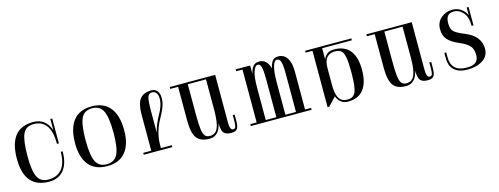

<svg xmlns="http://www.w3.org/2000/svg" viewBox="-19 -1602 6381 2454"><g transform="rotate(-15 3172.0 -375.0)"><path d="M660 -421V-750H635V-421ZM655 -311Q655 -160 592.5 -84.5Q530 -9 416 -9Q311 -9 270.5 -90Q230 -171 230 -367Q230 -575 269 -659Q308 -743 411 -743Q635 -743 635 -421H660Q660 -589 596 -679.5Q532 -770 410 -770Q90 -770 90 -368Q90 20 416 20Q542 20 611 -65.5Q680 -151 680 -311Z M1184 -770Q1024 -770 942 -667Q860 -564 860 -368Q860 -179 942.5 -79.5Q1025 20 1184 20Q1343 20 1426.5 -80Q1510 -180 1510 -368Q1510 -564 1427.5 -667Q1345 -770 1184 -770ZM1370 -367Q1370 -172 1328 -88.5Q1286 -5 1184 -5Q1082 -5 1041 -88Q1000 -171 1000 -367Q1000 -575 1040 -660Q1080 -745 1184 -745Q1288 -745 1329 -660Q1370 -575 1370 -367Z M2049 -25 2047 0H1670V-25ZM1776 -20V-503Q1776 -646 1823.5 -708Q1871 -770 1977 -770Q2026 -770 2053 -735.5Q2080 -701 2080 -642Q2080 -590 2062.5 -539Q2045 -488 2020 -442.5Q1995 -397 1969.5 -347Q1944 -297 1925 -226Q1906 -155 1904 -75L1888 -56L1894 -187Q1909 -265 1938 -335.5Q1967 -406 1991.5 -446.5Q2016 -487 2034.5 -539Q2053 -591 2053 -642Q2053 -692 2032 -717.5Q2011 -743 1976 -743Q1932 -743 1918 -696Q1904 -649 1904 -503V-20Z M2319 -283V-750H2447V-324Q2447 -196 2456 -130.5Q2465 -65 2486.5 -39Q2508 -13 2550 -13Q2626 -13 2657 -84.5Q2688 -156 2688 -319L2708 -212Q2691 20 2534 20Q2420 20 2369.5 -46Q2319 -112 2319 -283ZM2401 -725V-750H2711V-725ZM2215 -725V-750H2350V-725ZM2698 -138V-165L2688 -185V-750H2816V-119Q2816 -18 2860 -18Q2884 -18 2892 -40.5Q2900 -63 2900 -121V-195H2925V-119Q2925 -38 2904 -9Q2883 20 2822 20Q2756 20 2727 -13Q2698 -46 2698 -138Z M3551 -532V0H3431V-532Q3431 -645 3418.5 -689.5Q3406 -734 3375 -734Q3338 -734 3314.5 -663.5Q3291 -593 3291 -452L3263 -524Q3274 -660 3306 -715Q3338 -770 3401 -770Q3473 -770 3512 -707Q3551 -644 3551 -532ZM3291 0H3171V-750H3279V-587L3291 -595ZM3756 0H3087V-25H3756ZM3087 -725V-750H3193V-725ZM3811 -532V0H3691V-532Q3691 -645 3676.5 -689.5Q3662 -734 3627 -734Q3593 -734 3572 -663.5Q3551 -593 3551 -452L3522 -524Q3534 -663 3562.5 -716.5Q3591 -770 3652 -770Q3729 -770 3770 -707Q3811 -644 3811 -532ZM3891 -25V0H3789V-25Z M4618 -750H4212V-725H4618ZM4370 -7Q4327 -7 4297.5 -24Q4268 -41 4252.5 -74.5Q4237 -108 4231 -148Q4225 -188 4225 -242V-457Q4225 -560 4264 -602Q4303 -644 4371 -644Q4428 -644 4455.5 -618Q4483 -592 4494.5 -527Q4506 -462 4506 -329Q4506 -141 4478 -74Q4450 -7 4370 -7ZM4220 -94Q4263 20 4369 20Q4507 20 4576.5 -69Q4646 -158 4646 -326Q4646 -494 4576.5 -582.5Q4507 -671 4369 -671Q4304 -671 4270 -641Q4236 -611 4225 -575V-750H4006V-725H4097V20H4121L4235 -103Z M4920 -283V-750H5048V-324Q5048 -196 5057 -130.5Q5066 -65 5087.5 -39Q5109 -13 5151 -13Q5227 -13 5258 -84.5Q5289 -156 5289 -319L5309 -212Q5292 20 5135 20Q5021 20 4970.5 -46Q4920 -112 4920 -283ZM5002 -725V-750H5312V-725ZM4816 -725V-750H4951V-725ZM5299 -138V-165L5289 -185V-750H5417V-119Q5417 -18 5461 -18Q5485 -18 5493 -40.5Q5501 -63 5501 -121V-195H5526V-119Q5526 -38 5505 -9Q5484 20 5423 20Q5357 20 5328 -13Q5299 -46 5299 -138Z M6169 -750H6144V-507H6169ZM5718 -199Q5718 -89 5778 -34.5Q5838 20 5951 20Q6073 20 6153.5 -32Q6234 -84 6234 -180Q6234 -352 6032 -432Q5931 -472 5897 -506.5Q5863 -541 5863 -610Q5863 -681 5889 -712Q5915 -743 5970 -743Q6041 -743 6092.5 -683Q6144 -623 6144 -519V-507H6169Q6169 -637 6108 -703.5Q6047 -770 5955 -770Q5873 -770 5808 -716Q5743 -662 5743 -569Q5743 -484 5789 -431Q5835 -378 5946 -331Q6035 -293 6070 -250Q6105 -207 6105 -132Q6105 -71 6068.5 -39Q6032 -7 5948 -7Q5743 -7 5743 -201V-263H5718Z"/></g></svg>

Font: Solide Mirage
Style: Etroit
Weight: 400
Designer: Jérémy Landes
Foundry: Velvetyne Type Foundry
Version: Version 1.1